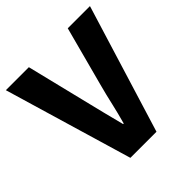

<svg xmlns="http://www.w3.org/2000/svg" viewBox="-182 -787 921 921"><g transform="rotate(-45 278.5 -326.0)"><path d="M185.7 0 -7.2 -651.8H148.8L223.3 -348Q236.7 -294.5 248.9 -244Q261.1 -193.5 275.6 -139.1H279.6Q294.8 -193.5 306.2 -244Q317.5 -294.5 331.8 -348L412.7 -651.8H563.3L362.8 0Z"/></g></svg>

Font: Source Sans Variable
Style: Regular
Weight: 200
Designer: Paul D. Hunt
Foundry: Adobe Systems Incorporated
Version: Version 3.006;hotconv 1.0.111;makeotfexe 2.5.65597